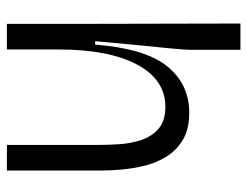

<svg xmlns="http://www.w3.org/2000/svg" viewBox="-100 -615 715 555"><g transform="rotate(90 257.5 -337.5)"><path d="M49 0V-212L48 -675H124V-535Q124 -514 119.5 -469Q115 -424 109.5 -368Q104 -312 99 -255H109Q120 -399 171.5 -463Q223 -527 306 -527Q352 -527 382.5 -509.5Q413 -492 431.5 -463Q450 -434 458.5 -400Q467 -366 470 -332.5Q473 -299 473 -272V0H399V-259Q399 -288 397 -322.5Q395 -357 385 -387.5Q375 -418 352.5 -438Q330 -458 289 -458Q210 -458 166.5 -376Q123 -294 123 -149V0Z"/></g></svg>

Font: Bricolage Grotesque 48pt Light
Style: Regular
Weight: 300
Designer: Mathieu Triay
Foundry: Atelier Triay
Version: Version 1.000; ttfautohint (v1.8.4.7-5d5b);gftools[0.9.32]